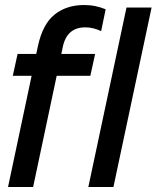

<svg xmlns="http://www.w3.org/2000/svg" viewBox="-20 -745 624 765"><path d="M12 0 131 -561Q150 -649 197.5 -687Q245 -725 315 -725Q339 -725 360.5 -720.5Q382 -716 401 -708L383 -621Q368 -628 352.5 -632Q337 -636 320 -636Q246 -636 230 -557L112 0ZM31 -443 50 -530H359L340 -443ZM332 0 484 -715H584L432 0Z"/></svg>

Font: Radio Canada Big
Style: Italic
Weight: 400
Italic angle: -12°
Designer: Étienne Aubert Bonn
Foundry: Coppers and Brasses
Version: Version 1.001